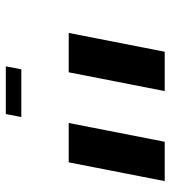

<svg xmlns="http://www.w3.org/2000/svg" viewBox="16 -662 573 644"><g transform="rotate(90 302.0 -339.5)"><path d="M153 -606H285L222 -284H90ZM455 -606H587L524 -284H392ZM212 -125H372L362 -73H202Z"/></g></svg>

Font: Libra Sans Modern
Style: Bold Italic
Weight: 700
Italic angle: -12°
Foundry: Stefan Peev, Context Ltd
Version: Version 1.000